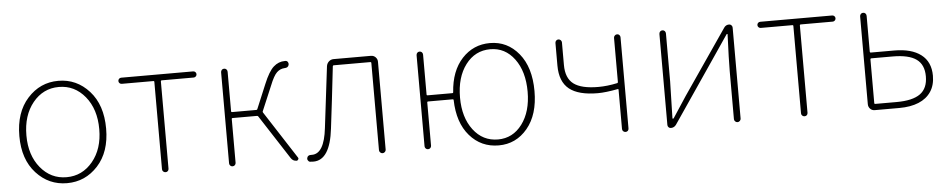

<svg xmlns="http://www.w3.org/2000/svg" viewBox="-36 -780 5105 1033"><g transform="rotate(-5 2516.5 -263.5)"><path d="M58.6 -261.7Q58.6 -389.6 126.5 -464.8Q194.3 -540 293 -540Q391.6 -540 459.5 -464.8Q527.3 -389.6 527.3 -261.7Q527.3 -135.7 459.5 -61.5Q391.6 12.7 293 12.7Q194.3 12.7 126.5 -61.5Q58.6 -135.7 58.6 -261.7ZM490.2 -261.7Q490.2 -370.1 434.1 -438.5Q377.9 -506.8 293 -506.8Q208 -506.8 152.3 -438.5Q96.7 -370.1 96.7 -261.7Q96.7 -155.3 152.3 -87.4Q208 -19.5 293 -19.5Q377.9 -19.5 434.1 -87.4Q490.2 -155.3 490.2 -261.7Z M807.6 -17.6V-489.3Q807.6 -494.1 803.7 -494.1H631.8Q625 -494.1 620.1 -499Q615.2 -503.9 615.2 -510.7Q615.2 -517.6 620.1 -522.5Q625 -527.3 631.8 -527.3H1020.5Q1027.3 -527.3 1032.2 -522.5Q1037.1 -517.6 1037.1 -510.7Q1037.1 -503.9 1032.2 -499Q1027.3 -494.1 1020.5 -494.1H847.7Q842.8 -494.1 842.8 -489.3V-17.6Q842.8 -9.8 837.9 -4.9Q833 0 825.7 0Q818.4 0 813 -4.9Q807.6 -9.8 807.6 -17.6Z M1375 -281.2Q1373 -277.3 1376 -273.4L1542 -16.6Q1543.9 -13.7 1543.9 -10.7Q1543.9 -7.8 1542 -5.9Q1539.1 0 1533.2 0Q1513.7 0 1502.9 -16.6L1348.6 -254.9Q1346.7 -258.8 1341.8 -258.8H1210Q1205.1 -258.8 1205.1 -254.9V-17.6Q1205.1 -10.7 1200.2 -5.4Q1195.3 0 1187.5 0Q1179.7 0 1174.8 -5.4Q1169.9 -10.7 1169.9 -17.6V-508.8Q1169.9 -516.6 1174.8 -522Q1179.7 -527.3 1187.5 -527.3Q1195.3 -527.3 1200.2 -522Q1205.1 -516.6 1205.1 -508.8V-294.9Q1205.1 -291 1210 -291H1340.8Q1345.7 -291 1346.7 -294.9L1401.4 -425.8Q1428.7 -492.2 1455.6 -516.1Q1482.4 -540 1516.6 -540Q1518.6 -540 1521.5 -540Q1529.3 -539.1 1533.2 -532.2Q1537.1 -525.4 1535.2 -517.6Q1531.2 -502 1511.7 -502Q1488.3 -501 1470.2 -483.9Q1452.1 -466.8 1431.6 -415Z M1623 12.7Q1612.3 12.7 1604.5 11.7Q1597.7 10.7 1593.8 3.9Q1590.8 -1 1590.8 -4.9Q1590.8 -7.8 1591.8 -10.7Q1595.7 -25.4 1614.3 -24.4Q1616.2 -24.4 1618.2 -24.4Q1684.6 -24.4 1700.2 -162.1Q1712.9 -271.5 1740.2 -492.2Q1742.2 -506.8 1752.9 -517.1Q1763.7 -527.3 1779.3 -527.3H1980.5Q1995.1 -527.3 2005.4 -517.1Q2015.6 -506.8 2015.6 -492.2V-17.6Q2015.6 -10.7 2010.3 -5.4Q2004.9 0 1997.6 0Q1990.2 0 1984.9 -5.4Q1979.5 -10.7 1979.5 -17.6V-489.3Q1979.5 -494.1 1974.6 -494.1H1776.4Q1772.5 -494.1 1771.5 -489.3Q1750 -297.9 1732.4 -156.2Q1712.9 12.7 1623 12.7Z M2623 -19.5Q2703.1 -19.5 2753.4 -86.9Q2803.7 -154.3 2803.7 -261.7Q2803.7 -371.1 2753.4 -439Q2703.1 -506.8 2623 -506.8Q2541 -506.8 2489.7 -439Q2438.5 -371.1 2438.5 -261.7Q2438.5 -154.3 2489.7 -86.9Q2541 -19.5 2623 -19.5ZM2260.7 -293Q2260.7 -289.1 2265.6 -289.1H2399.4Q2404.3 -289.1 2404.3 -293Q2412.1 -408.2 2473.1 -474.1Q2534.2 -540 2624 -540Q2717.8 -540 2779.3 -465.3Q2840.8 -390.6 2840.8 -261.7Q2840.8 -134.8 2779.3 -61Q2717.8 12.7 2624 12.7Q2529.3 12.7 2467.8 -58.1Q2406.2 -128.9 2403.3 -252Q2403.3 -255.9 2398.4 -255.9H2265.6Q2260.7 -255.9 2260.7 -252V-17.6Q2260.7 -10.7 2255.9 -5.4Q2251 0 2243.2 0Q2235.4 0 2230.5 -5.4Q2225.6 -10.7 2225.6 -17.6V-508.8Q2225.6 -516.6 2230.5 -522Q2235.4 -527.3 2243.2 -527.3Q2251 -527.3 2255.9 -522Q2260.7 -516.6 2260.7 -508.8Z M3292 -17.6V-229.5Q3292 -234.4 3288.1 -233.4Q3221.7 -220.7 3179.7 -220.7Q3075.2 -220.7 3025.4 -260.7Q2975.6 -300.8 2975.6 -387.7V-509.8Q2975.6 -516.6 2980.5 -522Q2985.4 -527.3 2992.7 -527.3Q3000 -527.3 3005.4 -522Q3010.7 -516.6 3010.7 -509.8V-387.7Q3010.7 -316.4 3052.2 -285.2Q3093.8 -253.9 3185.5 -253.9Q3233.4 -253.9 3288.1 -265.6Q3292 -266.6 3292 -271.5V-509.8Q3292 -516.6 3297.4 -522Q3302.7 -527.3 3310.1 -527.3Q3317.4 -527.3 3322.3 -522Q3327.1 -516.6 3327.1 -509.8V-17.6Q3327.1 -9.8 3322.3 -4.9Q3317.4 0 3310.1 0Q3302.7 0 3297.4 -4.9Q3292 -9.8 3292 -17.6Z M3554.7 0Q3546.9 0 3542 -5.4Q3537.1 -10.7 3537.1 -17.6V-508.8Q3537.1 -516.6 3542 -522Q3546.9 -527.3 3554.7 -527.3Q3562.5 -527.3 3567.4 -522Q3572.3 -516.6 3572.3 -508.8V-249Q3572.3 -224.6 3567.4 -51.8Q3567.4 -48.8 3569.8 -48.8Q3572.3 -48.8 3574.2 -50.8Q3585 -67.4 3611.3 -107.4Q3637.7 -147.5 3648.4 -164.1L3886.7 -511.7Q3896.5 -527.3 3915 -527.3Q3921.9 -527.3 3927.2 -522Q3932.6 -516.6 3932.6 -508.8V-17.6Q3932.6 -10.7 3927.2 -5.4Q3921.9 0 3914.6 0Q3907.2 0 3901.9 -5.4Q3896.5 -10.7 3896.5 -17.6V-277.3Q3896.5 -335.9 3902.3 -475.6Q3902.3 -477.5 3899.9 -477.5Q3897.5 -477.5 3896.5 -475.6L3820.3 -363.3L3583 -14.6Q3572.3 0 3554.7 0Z M4258.8 -17.6V-489.3Q4258.8 -494.1 4254.9 -494.1H4083Q4076.2 -494.1 4071.3 -499Q4066.4 -503.9 4066.4 -510.7Q4066.4 -517.6 4071.3 -522.5Q4076.2 -527.3 4083 -527.3H4471.7Q4478.5 -527.3 4483.4 -522.5Q4488.3 -517.6 4488.3 -510.7Q4488.3 -503.9 4483.4 -499Q4478.5 -494.1 4471.7 -494.1H4298.8Q4293.9 -494.1 4293.9 -489.3V-17.6Q4293.9 -9.8 4289.1 -4.9Q4284.2 0 4276.9 0Q4269.5 0 4264.2 -4.9Q4258.8 -9.8 4258.8 -17.6Z M4655.3 0Q4640.6 0 4630.9 -10.3Q4621.1 -20.5 4621.1 -35.2V-508.8Q4621.1 -516.6 4626 -522Q4630.9 -527.3 4638.7 -527.3Q4646.5 -527.3 4651.4 -522Q4656.2 -516.6 4656.2 -508.8V-315.4Q4656.2 -310.5 4661.1 -310.5H4788.1Q4880.9 -310.5 4932.1 -271.5Q4983.4 -232.4 4983.4 -157.2Q4983.4 -106.4 4960 -71.3Q4936.5 -36.1 4893.1 -18.1Q4849.6 0 4788.1 0ZM4656.2 -37.1Q4656.2 -33.2 4661.1 -33.2H4776.4Q4863.3 -33.2 4904.3 -63Q4945.3 -92.8 4945.3 -157.2Q4945.3 -220.7 4904.3 -250Q4863.3 -279.3 4776.4 -279.3H4661.1Q4656.2 -279.3 4656.2 -274.4Z"/></g></svg>

Font: Gen Jyuu Gothic ExtraLight
Style: Regular
Weight: 100
Designer: [Source Han Sans]
Ryoko NISHIZUKA  (kana & ideographs); Paul D. Hunt (Latin, Greek & Cyrillic); Wenlong ZHANG  (bopomofo
Version: Version 1.002.20150607